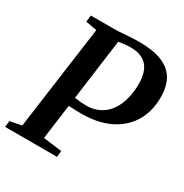

<svg xmlns="http://www.w3.org/2000/svg" viewBox="-179 -887 984 1024"><g transform="rotate(30 313.0 -375.0)"><path d="M-7 0 -3 -38 68.5 -52 156 -690 87.5 -702.5 92 -743H227Q268.5 -743 306 -746.8Q343.5 -750.5 385 -750.5Q470 -750.5 524.5 -729.2Q579 -708 605.5 -665Q632 -622 633 -557.5Q634 -503.5 620 -457.8Q606 -412 578.5 -376.2Q551 -340.5 511.2 -315.2Q471.5 -290 420.2 -277Q369 -264 308.5 -264Q293.5 -264 273.2 -264.8Q253 -265.5 235 -266.8Q217 -268 208 -269L209 -326Q222 -323 239.2 -320.5Q256.5 -318 274.8 -316.2Q293 -314.5 308.5 -314.5Q345.5 -314.5 375.2 -326Q405 -337.5 427.5 -358.5Q450 -379.5 465 -409.2Q480 -439 487.8 -475.5Q495.5 -512 496 -553.5Q496 -603.5 481 -636.8Q466 -670 435.5 -686.2Q405 -702.5 359 -702Q343.5 -702 325.5 -700Q307.5 -698 289 -694.8Q270.5 -691.5 253.5 -686.5L292.5 -727L202 -52.5L316.5 -38L313 0Z"/></g></svg>

Font: Merriweather 48pt SemiBold
Style: Italic
Weight: 600
Italic angle: -7.8°
Designer: Eben Sorkin
Foundry: Eben Sorkin
Version: Version 2.101